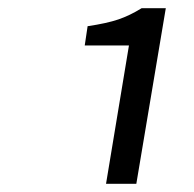

<svg xmlns="http://www.w3.org/2000/svg" viewBox="-20 -838 473 469"><path d="M295 -727H187L194 -774Q241 -781 269 -790.5Q297 -800 326 -818H385L313 -389H239Z"/></svg>

Font: Nebula Sans Medium
Style: Regular
Weight: 500
Italic angle: -9°
Designer: Paul D. Hunt for Adobe (as Source Sans)
Foundry: Nebula Entertainment & Broadcasting LLC
Version: Version 1.010